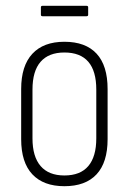

<svg xmlns="http://www.w3.org/2000/svg" viewBox="-20 -634 445 662"><path d="M202 8Q130 8 91.5 -33Q53 -74 53 -154V-327Q53 -407 91.5 -448.5Q130 -490 202 -490Q275 -490 313 -449Q351 -408 351 -327V-154Q351 -74 313 -33Q275 8 202 8ZM202 -29Q257 -29 284.5 -61.5Q312 -94 312 -157V-325Q312 -389 284.5 -421Q257 -453 202 -453Q148 -453 120 -421Q92 -389 92 -325V-157Q92 -94 120 -61.5Q148 -29 202 -29ZM127 -578Q121 -578 121 -583V-609Q121 -614 127 -614H278Q284 -614 284 -609V-583Q284 -578 278 -578Z"/></svg>

Font: Sofia Sans Condensed ExtraLight
Style: Regular
Weight: 250
Version: Version 4.100